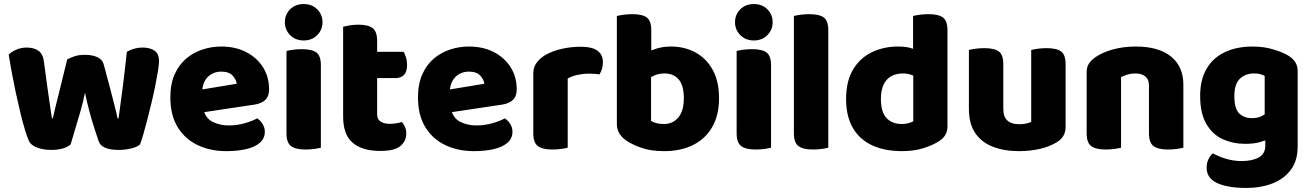

<svg xmlns="http://www.w3.org/2000/svg" viewBox="-20 -731 6487 949"><path d="M400 -273Q391 -227 376.5 -177Q362 -127 349 -84Q336 -41 329 -17Q316 -5 291.5 2.5Q267 10 234 10Q194 10 163.5 -1.5Q133 -13 123 -34Q114 -54 103 -90.5Q92 -127 80.5 -174.5Q69 -222 58 -273.5Q47 -325 38 -373.5Q29 -422 23 -461Q37 -475 60.5 -485.5Q84 -496 112 -496Q147 -496 169.5 -480.5Q192 -465 197 -427Q207 -351 214 -301Q221 -251 225.5 -220.5Q230 -190 232.5 -173Q235 -156 237 -146H241Q246 -168 257 -213.5Q268 -259 283 -318Q298 -377 312 -437Q332 -448 352 -454Q372 -460 400 -460Q435 -460 460 -449Q485 -438 492 -415Q508 -357 522 -303Q536 -249 546.5 -208Q557 -167 561 -146H566Q577 -223 587.5 -306.5Q598 -390 607 -475Q643 -496 685 -496Q720 -496 743 -481Q766 -466 766 -429Q766 -413 761 -381.5Q756 -350 748 -310Q740 -270 729.5 -226Q719 -182 708.5 -141Q698 -100 688.5 -67.5Q679 -35 672 -17Q659 -5 629.5 2.5Q600 10 567 10Q483 10 468 -32Q460 -56 447 -95.5Q434 -135 421.5 -182Q409 -229 400 -273Z M925 -167 919 -279 1150 -317Q1148 -337 1130 -357Q1112 -377 1074 -377Q1034 -377 1007.5 -351Q981 -325 979 -277L985 -193Q995 -147 1030.5 -129Q1066 -111 1110 -111Q1152 -111 1190 -122Q1228 -133 1251 -146Q1267 -136 1278 -118Q1289 -100 1289 -80Q1289 -47 1264.5 -25.5Q1240 -4 1197 6Q1154 16 1098 16Q1020 16 957.5 -13.5Q895 -43 858.5 -102Q822 -161 822 -250Q822 -316 843.5 -364Q865 -412 901 -442Q937 -472 981.5 -486.5Q1026 -501 1073 -501Q1144 -501 1197 -473.5Q1250 -446 1280 -398.5Q1310 -351 1310 -289Q1310 -255 1291 -237Q1272 -219 1238 -214Z M1388 -621Q1388 -659 1414 -685Q1440 -711 1481 -711Q1522 -711 1548 -685Q1574 -659 1574 -621Q1574 -584 1548 -557.5Q1522 -531 1481 -531Q1440 -531 1414 -557.5Q1388 -584 1388 -621ZM1396 -264H1566V-1Q1555 2 1534.5 5Q1514 8 1490 8Q1441 8 1418.5 -9Q1396 -26 1396 -72ZM1566 -175H1396V-479Q1407 -482 1427.5 -485Q1448 -488 1472 -488Q1522 -488 1544 -471.5Q1566 -455 1566 -408Z M1676 -264H1844V-167Q1844 -142 1860.5 -130.5Q1877 -119 1907 -119Q1922 -119 1938 -121.5Q1954 -124 1966 -128Q1975 -118 1981.5 -104Q1988 -90 1988 -71Q1988 -34 1959.5 -9.5Q1931 15 1859 15Q1771 15 1723.5 -25Q1676 -65 1676 -155ZM1786 -345V-475H1975Q1981 -465 1986.5 -448Q1992 -431 1992 -411Q1992 -376 1976.5 -360.5Q1961 -345 1935 -345ZM1844 -240H1676V-599Q1687 -602 1707.5 -605.5Q1728 -609 1751 -609Q1800 -609 1822 -592Q1844 -575 1844 -529Z M2149 -167 2143 -279 2374 -317Q2372 -337 2354 -357Q2336 -377 2298 -377Q2258 -377 2231.5 -351Q2205 -325 2203 -277L2209 -193Q2219 -147 2254.5 -129Q2290 -111 2334 -111Q2376 -111 2414 -122Q2452 -133 2475 -146Q2491 -136 2502 -118Q2513 -100 2513 -80Q2513 -47 2488.5 -25.5Q2464 -4 2421 6Q2378 16 2322 16Q2244 16 2181.5 -13.5Q2119 -43 2082.5 -102Q2046 -161 2046 -250Q2046 -316 2067.5 -364Q2089 -412 2125 -442Q2161 -472 2205.5 -486.5Q2250 -501 2297 -501Q2368 -501 2421 -473.5Q2474 -446 2504 -398.5Q2534 -351 2534 -289Q2534 -255 2515 -237Q2496 -219 2462 -214Z M2786 -343V-229H2616V-369Q2616 -398 2631.5 -419.5Q2647 -441 2672 -457Q2707 -478 2754 -489Q2801 -500 2851 -500Q2960 -500 2960 -423Q2960 -405 2955 -389.5Q2950 -374 2943 -363Q2933 -365 2919 -366Q2905 -367 2888 -367Q2863 -367 2835 -361Q2807 -355 2786 -343ZM2616 -264H2786V-1Q2775 2 2754.5 5Q2734 8 2710 8Q2661 8 2638.5 -9Q2616 -26 2616 -72Z M3297 -501Q3363 -501 3417 -472Q3471 -443 3502.5 -386Q3534 -329 3534 -245Q3534 -162 3500.5 -103.5Q3467 -45 3406 -14.5Q3345 16 3263 16Q3197 16 3151 0Q3105 -16 3073 -38Q3052 -53 3040.5 -73Q3029 -93 3029 -118V-430H3198V-133Q3209 -127 3224.5 -122.5Q3240 -118 3261 -118Q3306 -118 3333 -150.5Q3360 -183 3360 -245Q3360 -309 3334.5 -338.5Q3309 -368 3265 -368Q3235 -368 3212 -357Q3189 -346 3172 -333V-470Q3195 -482 3227 -491.5Q3259 -501 3297 -501ZM3199 -389H3029V-652Q3040 -655 3060.5 -658Q3081 -661 3105 -661Q3155 -661 3177 -644.5Q3199 -628 3199 -581Z M3613 -621Q3613 -659 3639 -685Q3665 -711 3706 -711Q3747 -711 3773 -685Q3799 -659 3799 -621Q3799 -584 3773 -557.5Q3747 -531 3706 -531Q3665 -531 3639 -557.5Q3613 -584 3613 -621ZM3621 -264H3791V-1Q3780 2 3759.5 5Q3739 8 3715 8Q3666 8 3643.5 -9Q3621 -26 3621 -72ZM3791 -175H3621V-479Q3632 -482 3652.5 -485Q3673 -488 3697 -488Q3747 -488 3769 -471.5Q3791 -455 3791 -408Z M3904 -264H4074V-1Q4063 2 4042.5 5Q4022 8 3998 8Q3949 8 3926.5 -9Q3904 -26 3904 -72ZM4074 -175H3904V-652Q3915 -655 3935.5 -658Q3956 -661 3980 -661Q4030 -661 4052 -644.5Q4074 -628 4074 -581Z M4494 -131V-421H4663V-107Q4663 -82 4652.5 -64Q4642 -46 4619 -32Q4590 -13 4544 1.5Q4498 16 4439 16Q4352 16 4290 -13Q4228 -42 4195 -99.5Q4162 -157 4162 -241Q4162 -329 4196 -386.5Q4230 -444 4288.5 -472.5Q4347 -501 4419 -501Q4454 -501 4480 -494Q4506 -487 4523 -478V-340Q4510 -350 4489.5 -359Q4469 -368 4443 -368Q4409 -368 4384.5 -354Q4360 -340 4347 -312Q4334 -284 4334 -241Q4334 -178 4361.5 -148Q4389 -118 4438 -118Q4456 -118 4471 -122.5Q4486 -127 4494 -131ZM4663 -389H4493V-652Q4504 -655 4524.5 -658Q4545 -661 4569 -661Q4619 -661 4641 -644.5Q4663 -628 4663 -581Z M4769 -193V-259H4939V-193Q4939 -153 4959.5 -135Q4980 -117 5017 -117Q5040 -117 5055 -121Q5070 -125 5077 -129V-259H5247V-104Q5247 -79 5236.5 -60.5Q5226 -42 5205 -29Q5170 -7 5121.5 4.5Q5073 16 5016 16Q4944 16 4888 -5.5Q4832 -27 4800.5 -73Q4769 -119 4769 -193ZM5247 -216H5077V-484Q5088 -487 5108.5 -490Q5129 -493 5153 -493Q5203 -493 5225 -476.5Q5247 -460 5247 -413ZM4939 -216H4769V-484Q4780 -487 4800.5 -490Q4821 -493 4845 -493Q4895 -493 4917 -476.5Q4939 -460 4939 -413Z M5829 -313V-221H5659V-308Q5659 -339 5640.5 -353.5Q5622 -368 5592 -368Q5572 -368 5554.5 -363Q5537 -358 5521 -350V-221H5351V-373Q5351 -400 5362.5 -417Q5374 -434 5394 -448Q5428 -472 5480 -486.5Q5532 -501 5594 -501Q5707 -501 5768 -451.5Q5829 -402 5829 -313ZM5351 -264H5521V-1Q5510 2 5489.5 5Q5469 8 5445 8Q5396 8 5373.5 -9Q5351 -26 5351 -72ZM5659 -264H5829V-1Q5818 2 5797.5 5Q5777 8 5753 8Q5704 8 5681.5 -9Q5659 -26 5659 -72Z M6135 -20Q6075 -20 6024 -43Q5973 -66 5942.5 -118.5Q5912 -171 5912 -257Q5912 -337 5944 -391.5Q5976 -446 6034.5 -473.5Q6093 -501 6171 -501Q6228 -501 6276.5 -486Q6325 -471 6351 -454Q6371 -441 6382.5 -423Q6394 -405 6394 -378V-63H6231V-356Q6221 -361 6209 -364.5Q6197 -368 6178 -368Q6135 -368 6108 -341.5Q6081 -315 6081 -256Q6081 -193 6105.5 -170Q6130 -147 6167 -147Q6197 -147 6217 -157.5Q6237 -168 6253 -181L6258 -48Q6235 -36 6205.5 -28Q6176 -20 6135 -20ZM6234 -11V-101H6394V-7Q6394 63 6360 108.5Q6326 154 6268.5 176Q6211 198 6140 198Q6087 198 6045.5 189.5Q6004 181 5980 165Q5944 141 5944 97Q5944 74 5953.5 55Q5963 36 5975 27Q6004 43 6040.5 54Q6077 65 6117 65Q6170 65 6202 47Q6234 29 6234 -11Z"/></svg>

Font: Baloo Tamma 2 ExtraBold
Style: Regular
Weight: 800
Designer: Divya Kowshik, Shuchita Grover and Ek Type
Foundry: Ek Type
Version: Version 1.700